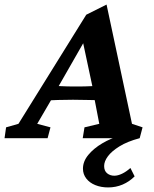

<svg xmlns="http://www.w3.org/2000/svg" viewBox="-65 -611 680 849"><path d="M413.1 217.8Q381.8 217.8 356.4 207.5Q331.1 197.3 316.4 178.2Q301.8 159.2 301.8 134.8Q301.8 102.5 325.7 73.7Q349.6 44.9 387.7 22.5Q425.8 0 468.8 -11.7L478.5 0H300.8L308.6 -47.9L374 -63.5L349.6 -190.4L344.7 -223.6L294.9 -457L320.3 -450.2L192.4 -226.6L177.7 -197.3L99.6 -63.5L158.2 -47.9L145.5 0H-44.9L-38.1 -47.9L16.6 -63.5L316.4 -545.9L406.2 -590.8L518.6 -63.5L565.4 -47.9L552.7 0Q498 14.6 463.4 36.1Q428.7 57.6 412.1 80.1Q395.5 102.5 395.5 123Q395.5 144.5 408.7 155.3Q421.9 166 440.4 166Q456.1 166 474.6 157.2Q493.2 148.4 511.7 131.8L530.3 168.9Q506.8 192.4 477.1 205.1Q447.3 217.8 413.1 217.8ZM144.5 -167 159.2 -232.4Q178.7 -231.4 204.6 -230Q230.5 -228.5 271.5 -228.5Q311.5 -228.5 338.9 -230Q366.2 -231.4 384.8 -232.4L371.1 -168Q351.6 -168 324.7 -168.9Q297.9 -169.9 257.8 -169.9Q217.8 -169.9 191.4 -168.9Q165 -168 144.5 -167Z"/></svg>

Font: Crimson Pro
Style: Bold Italic
Weight: 700
Italic angle: -12°
Designer: Jacques Le Bailly
Foundry: Baron von Fonthausen
Version: Version 1.003